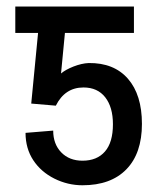

<svg xmlns="http://www.w3.org/2000/svg" viewBox="-20 -548 479 576"><path d="M381.8 -449.2V-528.3H25.9V-449.2H94.2L73.7 -237.3L147.5 -231C165.7 -267.4 193.4 -285.6 230.5 -285.6C258.5 -285.6 280.2 -275.8 295.7 -256.1C311.1 -236.4 318.8 -209.5 318.8 -175.3C318.8 -139.2 310.9 -111.9 294.9 -93.5C279 -75.1 256.5 -65.9 227.5 -65.9C201.2 -65.9 179.9 -74.2 163.8 -90.8C147.7 -107.4 139.6 -129.2 139.6 -156.2L56.6 -149.4C56.6 -118.2 64.4 -90.8 79.8 -67.4C95.3 -43.9 116.4 -25.6 143.1 -12.2C169.8 1.1 197.9 7.8 227.5 7.8C284.2 7.8 328 -8.1 359.1 -40C390.2 -71.9 405.8 -117.4 405.8 -176.3C405.8 -234.5 391.8 -279.7 363.8 -311.8C335.8 -343.8 296.5 -359.5 246.1 -358.9C231.8 -358.2 216.6 -354.7 200.4 -348.4C184.3 -342 171.9 -335.1 163.1 -327.6L174.8 -449.2Z"/></svg>

Font: Roboto Condensed
Style: Regular
Weight: 400
Designer: Google
Version: Version 2.134; 2016